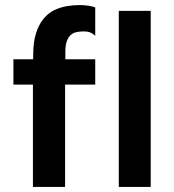

<svg xmlns="http://www.w3.org/2000/svg" viewBox="-20 -738 685 758"><path d="M110 0V-404H33V-504H111V-520Q111 -571 122 -606Q133 -641 151.5 -663.5Q170 -686 193.5 -697.5Q217 -709 243 -713.5Q269 -718 295 -718Q311 -718 328 -715.5Q345 -713 356 -709V-597Q347 -605 337 -609.5Q327 -614 310 -614Q296 -614 283 -611.5Q270 -609 260 -600.5Q250 -592 244 -576Q238 -560 238 -534V-504H356V-404H237V0ZM575 0H449V-695H575Z"/></svg>

Font: Maven Pro SemiBold
Style: Regular
Weight: 600
Designer: Joe Prince
Foundry: Joe Prince
Version: Version 2.103